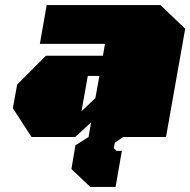

<svg xmlns="http://www.w3.org/2000/svg" viewBox="-20 -543 754 761"><path d="M338 198 263 127 279 33 331 0 341 -58 278 0H105L31 -114L48 -208L162 -322H388L396 -369H138L165 -523H616L714 -429L638 0H468L435 23L431 44L442 55H463L438 198ZM303 -102 358 -154 374 -242H328Z"/></svg>

Font: Tomorrow Black
Style: Italic
Weight: 900
Italic angle: -10°
Designer: Tony de Marco, Monica Rizzolli
Foundry: Just in Type
Version: Version 2.002